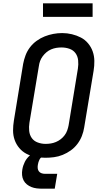

<svg xmlns="http://www.w3.org/2000/svg" viewBox="-20 -946 640 1161"><path d="M254 8Q224 8 194.5 2.5Q165 -3 140 -16Q115 -29 96.5 -51Q78 -73 68.5 -100Q59 -127 59 -157Q59 -187 64 -217L120 -560Q125 -586 134.5 -611.5Q144 -637 161 -659.5Q178 -682 201.5 -699Q225 -716 250.5 -726Q276 -736 302.5 -741Q329 -746 356 -746Q386 -746 415 -739Q444 -732 469 -719Q494 -706 512.5 -684Q531 -662 540.5 -635Q550 -608 550.5 -578Q551 -548 546 -518L489 -175Q485 -149 475 -123.5Q465 -98 448 -75.5Q431 -53 408 -36.5Q385 -20 359 -9.5Q333 1 306.5 4.5Q280 8 254 8ZM255 -76Q255 -76 255.5 -76Q256 -76 256 -76Q272 -76 287.5 -78.5Q303 -81 318.5 -87.5Q334 -94 347.5 -104.5Q361 -115 371 -128.5Q381 -142 386.5 -157.5Q392 -173 395 -189L451 -531Q455 -556 452.5 -581Q450 -606 436.5 -624.5Q423 -643 400 -651Q377 -659 352 -659Q336 -659 320.5 -656.5Q305 -654 289.5 -647.5Q274 -641 261 -630Q248 -619 238 -605.5Q228 -592 222.5 -577Q217 -562 215 -546L158 -204Q154 -179 156.5 -154.5Q159 -130 172 -111.5Q185 -93 208 -84.5Q231 -76 255 -76ZM311 195H236Q219 195 202 193Q185 191 170 185Q155 179 142.5 169Q130 159 122.5 144.5Q115 130 113.5 113Q112 96 115 79Q119 55 130 33Q141 11 160 -5.5Q179 -22 203 -28.5Q227 -35 250 -35L244 0Q236 0 229 6Q222 12 218.5 19.5Q215 27 212.5 34.5Q210 42 209 50Q207 61 208 71.5Q209 82 215 90Q221 98 231 101.5Q241 105 251 105H326ZM540 -844H240V-926H540Z"/></svg>

Font: Iosevka Curly Slab MdExObl
Style: Regular
Weight: 500
Width: 7
Italic angle: -9°
Monospace: yes
Designer: Belleve Invis
Foundry: Belleve Invis
Version: Version 11.1.0; ttfautohint (v1.8.3)